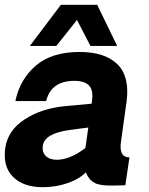

<svg xmlns="http://www.w3.org/2000/svg" viewBox="-22 -770 619 798"><path d="M298 -687 212 -579H102L231 -750H382L465 -579H354ZM481 -182Q471 -116 516 -116L499 0Q494 0 480.5 0.5Q467 1 459 1Q458 1 445.5 1Q433 1 430 1Q427 1 416 0.5Q405 0 401 -1Q397 -2 387.5 -4Q378 -6 374 -8.5Q370 -11 362.5 -15.5Q355 -20 351 -25.5Q347 -31 342.5 -38Q338 -45 335 -54Q308 -26 259 -9Q210 8 156 8Q75 8 32 -35Q-11 -78 0 -156Q11 -229 81.5 -274.5Q152 -320 250 -329L359 -339L360 -348Q367 -394 348.5 -414Q330 -434 288 -434Q190 -434 170 -350H42Q60 -439 126 -496.5Q192 -554 309 -554Q414 -554 466 -503Q518 -452 504 -347Q500 -320 492.5 -265Q485 -210 481 -182ZM333 -155 345 -240 269 -230Q164 -216 156 -165Q152 -138 168 -122Q184 -106 214 -106Q269 -106 333 -155Z"/></svg>

Font: Oakes Grotesk Bold
Style: Italic
Weight: 700
Italic angle: -8°
Designer: Samuel Oakes
Foundry: Samuel Oakes
Version: Version 1.000;PS 001.000;hotconv 1.0.88;makeotf.lib2.5.64775